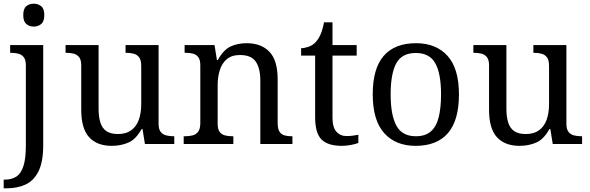

<svg xmlns="http://www.w3.org/2000/svg" viewBox="-32 -780 3196 1040"><path d="M-12 240V193H-5Q31 193 56.5 176.5Q82 160 95 119.5Q108 79 108 9V-426Q108 -456 96.5 -470.5Q85 -485 66.5 -489.5Q48 -494 26 -494H23V-536H202V8Q202 97 176.5 148Q151 199 106.5 219.5Q62 240 4 240ZM151 -636Q127 -636 110.5 -650Q94 -664 94 -698Q94 -733 110.5 -746.5Q127 -760 151 -760Q174 -760 191 -746.5Q208 -733 208 -698Q208 -664 191 -650Q174 -636 151 -636Z M573 10Q494 10 451 -36.5Q408 -83 408 -186V-426Q408 -456 396.5 -470.5Q385 -485 366.5 -489.5Q348 -494 326 -494H323V-536H502V-191Q502 -148 511.5 -117Q521 -86 544 -70Q567 -54 607 -54Q651 -54 679 -74.5Q707 -95 720 -131.5Q733 -168 733 -216V-422Q733 -454 722 -469Q711 -484 692.5 -489Q674 -494 651 -494H648V-536H827V-109Q827 -80 838.5 -65.5Q850 -51 868.5 -46.5Q887 -42 909 -42H912V0H753L740 -81H735Q704 -25 663 -7.5Q622 10 573 10Z M963 0V-42H971Q994 -42 1012.5 -47Q1031 -52 1042 -67.5Q1053 -83 1053 -114V-426Q1053 -456 1042 -470.5Q1031 -485 1013 -489.5Q995 -494 973 -494H968V-536H1130L1143 -455H1148Q1179 -511 1217.5 -528.5Q1256 -546 1304 -546Q1383 -546 1427.5 -499.5Q1472 -453 1472 -350V-114Q1472 -83 1481.5 -67.5Q1491 -52 1508 -47Q1525 -42 1547 -42H1552V0H1378V-345Q1378 -410 1353.5 -446Q1329 -482 1268 -482Q1223 -482 1196.5 -459.5Q1170 -437 1158.5 -400Q1147 -363 1147 -320V-109Q1147 -80 1158 -65.5Q1169 -51 1187 -46.5Q1205 -42 1227 -42H1232V0Z M1820 10Q1744 10 1709.5 -24.5Q1675 -59 1675 -145V-479H1599V-519Q1617 -519 1639 -526.5Q1661 -534 1677 -551Q1694 -569 1705 -595Q1716 -621 1723 -659H1769V-536H1900V-479H1769V-142Q1769 -91 1790 -67Q1811 -43 1845 -43Q1863 -43 1878 -45Q1893 -47 1909 -50V-6Q1896 0 1870 5Q1844 10 1820 10Z M2219 10Q2111 10 2049 -59Q1987 -128 1987 -269Q1987 -409 2046.5 -477.5Q2106 -546 2222 -546Q2330 -546 2392 -477.5Q2454 -409 2454 -269Q2454 -128 2394.5 -59Q2335 10 2219 10ZM2221 -42Q2271 -42 2301 -67.5Q2331 -93 2344 -144Q2357 -195 2357 -269Q2357 -381 2326 -437Q2295 -493 2220 -493Q2145 -493 2114.5 -437Q2084 -381 2084 -269Q2084 -157 2115 -99.5Q2146 -42 2221 -42Z M2782 10Q2703 10 2660 -36.5Q2617 -83 2617 -186V-426Q2617 -456 2605.5 -470.5Q2594 -485 2575.5 -489.5Q2557 -494 2535 -494H2532V-536H2711V-191Q2711 -148 2720.5 -117Q2730 -86 2753 -70Q2776 -54 2816 -54Q2860 -54 2888 -74.5Q2916 -95 2929 -131.5Q2942 -168 2942 -216V-422Q2942 -454 2931 -469Q2920 -484 2901.5 -489Q2883 -494 2860 -494H2857V-536H3036V-109Q3036 -80 3047.5 -65.5Q3059 -51 3077.5 -46.5Q3096 -42 3118 -42H3121V0H2962L2949 -81H2944Q2913 -25 2872 -7.5Q2831 10 2782 10Z"/></svg>

Font: Noto Serif Hebrew
Style: Regular
Weight: 400
Designer: Monotype Design Team
Foundry: Monotype Imaging Inc.
Version: Version 2.003